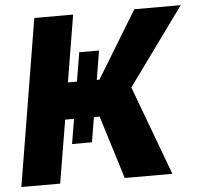

<svg xmlns="http://www.w3.org/2000/svg" viewBox="-52 -782 871 835"><g transform="rotate(-5 383.5 -364.0)"><path d="M309.6 -562H396L330.6 -167H243.7ZM7.8 0 127.9 -727.5H297.4L249 -435.5H386.7L564.5 -727.5H767.1L522 -389.6L667 0H459L373.5 -275.4H223.1L177.2 0Z"/></g></svg>

Font: Inter 24pt ExtraBold
Style: Italic
Weight: 800
Italic angle: -9.3988°
Designer: Rasmus Andersson
Foundry: rsms
Version: Version 4.001;git-66647c0bb